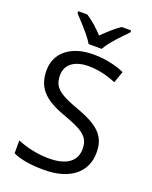

<svg xmlns="http://www.w3.org/2000/svg" viewBox="-170 -1022 889 1123"><g transform="rotate(20 274.5 -460.5)"><path d="M117.2 -918.9C158.7 -874.5 187.5 -842.3 204.1 -821.8C220.7 -801.3 232.9 -784.2 240.2 -771H321.3C336.4 -799.3 367.2 -837.4 414.1 -885.7L446.3 -918.9V-931.2H388.2C358.4 -912.1 322.8 -881.3 280.3 -838.9C246.1 -876.5 210.4 -907.2 173.3 -931.2H117.2ZM501 -189.9C501 -287.6 454.1 -341.8 304.2 -395C259.8 -411.1 226.6 -425.8 205.1 -439C161.6 -465.3 145 -493.7 145 -543C145 -609.9 197.3 -649.9 285.2 -649.9C340.8 -649.9 397.9 -637.7 457 -612.8L482.9 -685.1C423.3 -710.9 357.9 -724.1 287.1 -724.1C150.9 -724.1 61 -653.8 61 -543.9C61 -439 113.3 -379.4 246.1 -332C293.5 -314.9 329.1 -299.8 352.5 -286.6C398.9 -259.8 417 -231.4 417 -182.1C417 -107.4 360.8 -63 250 -63C182.1 -63 110.4 -78.1 51.8 -103V-22.9C97.2 -1 162.6 9.8 247.1 9.8C403.3 9.8 501 -64.5 501 -189.9Z"/></g></svg>

Font: Open Sans
Style: Regular
Weight: 400
Foundry: Ascender Corporation
Version: Version 1.100;PS 001.100;hotconv 1.0.88;makeotf.lib2.5.64775